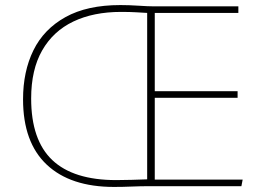

<svg xmlns="http://www.w3.org/2000/svg" viewBox="-20 -735 1021 758"><path d="M591 -26H938L933 0H571Q534 0 499.5 1.5Q465 3 430 3Q258 3 164.5 -85Q71 -173 71 -343Q71 -453 112 -536.5Q153 -620 238.5 -667.5Q324 -715 455 -715Q489 -715 527 -712.5Q565 -710 584 -710H921V-684H591V-375H918V-349H591ZM561 -27V-684Q541 -685 517.5 -686.5Q494 -688 458 -688Q349 -688 269.5 -650Q190 -612 146.5 -536Q103 -460 103 -346Q103 -182 186.5 -103Q270 -24 439 -24Q468 -24 500 -25Q532 -26 561 -27Z"/></svg>

Font: Livvic Thin
Style: Regular
Weight: 250
Designer: Jacques Le Bailly, Baron von Fonthausen
Version: Version 1.001; ttfautohint (v1.8.2)